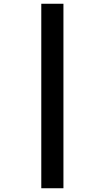

<svg xmlns="http://www.w3.org/2000/svg" viewBox="-20 -780 558 1023"><path d="M200 -760H318V223H200Z"/></svg>

Font: Noto Sans Cherokee ExtraBold
Style: Regular
Weight: 800
Designer: Monotype Design Team
Foundry: Monotype Imaging Inc.
Version: Version 2.001; ttfautohint (v1.8.4.7-5d5b)